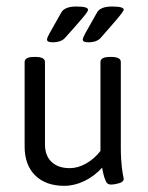

<svg xmlns="http://www.w3.org/2000/svg" viewBox="-20 -574 462 598"><path d="M143.5 -442.3Q126.4 -442.3 126.4 -450.7Q126.4 -455.8 133.8 -469.3Q141.1 -482.8 170.4 -534.3Q180.7 -553.7 217.6 -553.7Q254.1 -553.7 254.1 -543.8Q254.1 -539 245.7 -528.5Q237.4 -518 208.5 -485.1Q192.6 -467.3 182.7 -456.2Q170.8 -442.3 143.5 -442.3ZM254.9 -442.3Q237.8 -442.3 237.8 -450.7Q237.8 -455.8 245.1 -469.3Q252.5 -482.8 281.8 -534.3Q292.1 -553.7 328.6 -553.7Q365.4 -553.7 365.4 -543.8Q365.4 -537.5 324.2 -491.1Q306 -470.1 293.7 -456.2Q281.8 -442.3 254.9 -442.3ZM180.3 4.8Q122.5 4.8 89.6 -27.7Q56.7 -60.2 56.7 -117.7V-380.9Q56.7 -396.7 86.8 -396.7H90Q120.1 -396.7 120.1 -380.9V-124.1Q120.1 -89.2 140.5 -69.8Q160.9 -50.3 197.4 -50.3Q222.8 -50.3 248.3 -64.8Q273.9 -79.3 292.9 -103.8V-380.9Q292.9 -396.7 323 -396.7H326.2Q356.3 -396.7 356.3 -380.9V-112.2Q356.3 -94.7 357.3 -78.9Q358.3 -63 359.5 -52.5Q360.7 -42 362.1 -34.3Q363.5 -26.6 364.4 -22Q365.4 -17.4 365.4 -17Q365.4 -7.5 351.2 -3.4Q336.9 0.8 324.6 0.8Q319.5 0.8 315.3 -2.2Q311.1 -5.2 308.4 -12.5Q305.6 -19.8 304.2 -23.8Q302.8 -27.7 300.6 -38.8Q298.5 -49.9 298.1 -51.9Q274.3 -25.4 243 -10.3Q211.7 4.8 180.3 4.8Z"/></svg>

Font: Jaldi
Style: Regular
Weight: 400
Designer: Pablo Cosgaya and Nicolas Silva
Foundry: Omnibus-Type
Version: Version 1.001;PS 001.001;hotconv 1.0.70;makeotf.lib2.5.58329